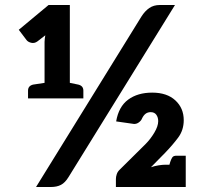

<svg xmlns="http://www.w3.org/2000/svg" viewBox="-20 -747 817 767"><path d="M443 0V-32Q443 -41 446.5 -51.5Q450 -62 460 -71L561 -171Q581 -191 596.5 -217Q612 -243 612 -263Q612 -278 604.5 -288.5Q597 -299 582 -299Q570 -299 561.5 -292.5Q553 -286 547 -273Q544 -265 534.5 -258Q525 -251 514 -252L444 -262Q454 -321 492 -349Q530 -377 588 -377Q647 -377 680.5 -346Q714 -315 714 -267Q714 -227 691.5 -197Q669 -167 640 -137L583 -79Q598 -84 613.5 -86.5Q629 -89 641 -89H688Q722 -89 722 -58V0ZM92 -354V-385Q92 -404 112 -409L158 -416V-580Q158 -587 159 -593Q160 -599 161 -606L130 -582Q118 -573 105 -576Q92 -579 86 -587L55 -628L174 -727H259V-416L293 -409Q313 -404 313 -385V-354ZM651 -69 660 -100Q664 -112 668.5 -118.5Q673 -125 685 -125H722V-46ZM124 0 545 -681Q559 -703 576.5 -715Q594 -727 618 -727H679L254 -40Q240 -17 223.5 -8.5Q207 0 184 0Z"/></svg>

Font: Aleo ExtraBold
Style: Regular
Weight: 800
Designer: Alessio Laiso
Foundry: Alessio Laiso
Version: Version 2.001;gftools[0.9.29]